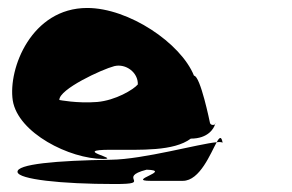

<svg xmlns="http://www.w3.org/2000/svg" viewBox="-20 -706 734 482"><path d="M24 -274C27 -256 131 -244 269 -244C367 -244 270 -260 348 -280C415 -278 295 -252 358 -252H439C482 -252 509 -322 524 -349C479 -345 340 -306 259 -305C121 -303 21 -294 24 -274ZM12 -454C25 -372 155 -307 239 -307C285 -307 157 -330 257 -330C335 -330 416 -326 459 -358C503 -358 517 -384 520 -394C516 -391 508 -392 507 -398C507 -398 483 -516 467 -516C434 -598 303 -686 199 -686C59 -686 0 -534 12 -454ZM129 -455C128 -482 236 -532 267 -540C296 -547 327 -524 326 -494C315 -481 270 -454 224 -450C174 -446 129 -455 129 -455ZM524 -349C533 -350 539 -349 539 -347C536 -365 531 -362 524 -349ZM520 -394C521 -395 521 -396 521 -398C521 -398 521 -397 520 -394Z"/></svg>

Font: Ampere
Style: SCRevIta
Weight: 400
Version: Version 1